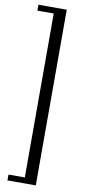

<svg xmlns="http://www.w3.org/2000/svg" viewBox="-108 -849 473 1072"><g transform="rotate(10 129.0 -313.0)"><path d="M18.5 185V152H111V-777.5H18.5V-811H179V185Z"/></g></svg>

Font: Libre Caslon Condensed
Style: Regular
Weight: 400
Designer: Pablo Impallari, Rodrigo Fuenzalida, Katja Schimmel, Ertekin Erdin
Foundry: Pablo Impallari, Rodrigo Fuenzalida
Version: Version 2.000; ttfautohint (v1.8.4.7-5d5b);gftools[0.9.33]